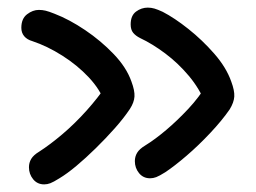

<svg xmlns="http://www.w3.org/2000/svg" viewBox="-20 -502 673 504"><path d="M96 -18Q78 -18 67 -31.5Q56 -45 56 -63Q56 -75 62 -85Q68 -95 83 -104Q111 -122 143.5 -149.5Q176 -177 207 -211.5Q238 -246 262 -282L255 -233Q243 -267 213 -299Q183 -331 143.5 -356Q104 -381 65 -394Q51 -398 43.5 -407Q36 -416 36 -429Q36 -453 51 -464.5Q66 -476 82 -476Q91 -476 99.5 -474Q108 -472 123 -466Q162 -451 203.5 -423Q245 -395 278.5 -360Q312 -325 325 -288Q334 -264 333 -248.5Q332 -233 321 -216Q305 -192 281.5 -165.5Q258 -139 231.5 -113Q205 -87 180.5 -66.5Q156 -46 136 -34Q120 -24 112 -21Q104 -18 96 -18ZM374 -34Q356 -34 345 -47.5Q334 -61 334 -79Q334 -91 340 -101Q346 -111 361 -120Q387 -136 416.5 -161Q446 -186 474.5 -216.5Q503 -247 524 -282L519 -231Q504 -269 476 -302.5Q448 -336 414 -361.5Q380 -387 348 -402Q336 -408 329.5 -416Q323 -424 323 -438Q323 -461 337 -471.5Q351 -482 368 -482Q377 -482 385.5 -479.5Q394 -477 407 -471Q438 -455 474.5 -426Q511 -397 542.5 -361Q574 -325 587 -288Q596 -264 595 -248.5Q594 -233 583 -215Q563 -186 532 -153Q501 -120 469.5 -93Q438 -66 414 -50Q398 -40 390 -37Q382 -34 374 -34Z"/></svg>

Font: Shantell Sans
Style: Regular
Weight: 400
Designer: Stephen Nixon, Anya Danilova, Shantell Martin
Foundry: Arrow Type
Version: Version 1.008;[ac192a2d6]